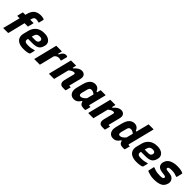

<svg xmlns="http://www.w3.org/2000/svg" viewBox="428 -2452 4146 4146"><g transform="rotate(45 2500.5 -379.0)"><path d="M203 -11Q200 0 189 0H45Q52 -25 58.5 -50.5Q65 -76 72 -101Q93 -185 111.5 -256.5Q130 -328 148 -400H83Q78 -400 76 -403.5Q74 -407 75 -411Q83 -445 91 -475.5Q99 -506 107 -540H183Q186 -554 190 -568Q217 -676 276 -723Q335 -770 429 -770Q465 -770 496.5 -762.5Q528 -755 535 -747Q537 -745 536 -739Q529 -709 522.5 -683.5Q516 -658 508 -627H488Q472 -633 455.5 -636Q439 -639 417 -639Q384 -639 368 -624Q348 -605 336 -556Q334 -548 332 -540H426Q438 -540 434 -529Q426 -495 418 -464.5Q410 -434 402 -400H298Q281 -332 263.5 -259Q246 -186 230 -120.5Q214 -55 203 -11Z M756 -552Q831 -552 879.5 -526.5Q928 -501 947.5 -458.5Q967 -416 953 -366L948 -348Q928 -275 877 -244.5Q826 -214 729 -214H591L589 -206Q577 -162 594 -141Q605 -126 629 -120Q653 -114 692 -114Q740 -114 779.5 -120.5Q819 -127 856 -139H876Q869 -112 862.5 -84Q856 -56 848 -28Q847 -23 843 -19Q831 -7 787.5 2.5Q744 12 676 12Q582 12 524 -18.5Q466 -49 446 -103Q426 -157 443 -225L473 -343Q497 -438 568 -495Q639 -552 756 -552ZM737 -431Q691 -431 663 -410Q635 -389 623 -341L614 -304H726Q756 -304 778 -317Q800 -330 807 -360Q815 -393 796 -412Q777 -431 737 -431Z M1166 0H1003Q991 0 995 -11Q997 -16 1005 -48Q1013 -80 1025 -128.5Q1037 -177 1051 -233.5Q1065 -290 1078.5 -344.5Q1092 -399 1103 -442Q1110 -469 1116 -494Q1122 -519 1127 -540H1290Q1301 -540 1298 -529Q1293 -508 1287.5 -486.5Q1282 -465 1277 -444H1298Q1340 -550 1421 -550Q1436 -550 1446.5 -546.5Q1457 -543 1461 -538Q1465 -534 1464 -528Q1454 -489 1445.5 -456.5Q1437 -424 1426 -386H1406Q1393 -391 1380 -393.5Q1367 -396 1353 -396Q1326 -396 1301.5 -385Q1277 -374 1252 -345Q1231 -259 1209.5 -172.5Q1188 -86 1166 0Z M1576 -540H1725Q1737 -540 1733 -529Q1728 -510 1723.5 -491.5Q1719 -473 1714 -454H1734Q1776 -504 1818 -528Q1860 -552 1900 -552Q1961 -552 1990.5 -512Q2020 -472 2002 -399Q1986 -333 1969.5 -269.5Q1953 -206 1936 -138Q1934 -132 1937 -129Q1939 -127 1947 -127H1983Q1976 -98 1969 -69Q1962 -40 1954 -11Q1951 0 1940 0H1870Q1825 0 1801 -19.5Q1777 -39 1772 -71Q1767 -103 1776 -141Q1792 -203 1805 -256.5Q1818 -310 1834 -371Q1843 -407 1807 -407Q1753 -407 1688 -349Q1666 -262 1644.5 -174.5Q1623 -87 1601 0H1452Q1440 0 1444 -11Q1471 -119 1498 -226.5Q1525 -334 1552 -442Q1559 -469 1565 -494Q1571 -519 1576 -540Z M2305 -552Q2357 -552 2390 -527.5Q2423 -503 2443 -454H2461Q2466 -473 2471 -493Q2476 -513 2483 -540H2627Q2638 -540 2635 -529Q2611 -433 2585.5 -332Q2560 -231 2540 -149Q2534 -127 2555 -127H2586Q2579 -98 2571.5 -69Q2564 -40 2556 -11Q2553 0 2542 0H2494Q2441 0 2413 -23.5Q2385 -47 2380 -88H2361Q2333 -40 2296.5 -15Q2260 10 2207 10Q2156 10 2121.5 -17.5Q2087 -45 2075 -94.5Q2063 -144 2079 -208L2117 -357Q2136 -431 2166 -473.5Q2196 -516 2232.5 -534Q2269 -552 2305 -552ZM2243 -144Q2254 -133 2274 -133Q2332 -133 2399 -211Q2409 -250 2419 -288.5Q2429 -327 2439 -365Q2417 -384 2391.5 -395.5Q2366 -407 2341 -407Q2314 -407 2297 -393.5Q2280 -380 2271 -347L2235 -210Q2230 -189 2231.5 -172Q2233 -155 2243 -144Z M2776 -540H2925Q2937 -540 2933 -529Q2928 -510 2923.5 -491.5Q2919 -473 2914 -454H2934Q2976 -504 3018 -528Q3060 -552 3100 -552Q3161 -552 3190.5 -512Q3220 -472 3202 -399Q3186 -333 3169.5 -269.5Q3153 -206 3136 -138Q3134 -132 3137 -129Q3139 -127 3147 -127H3183Q3176 -98 3169 -69Q3162 -40 3154 -11Q3151 0 3140 0H3070Q3025 0 3001 -19.5Q2977 -39 2972 -71Q2967 -103 2976 -141Q2992 -203 3005 -256.5Q3018 -310 3034 -371Q3043 -407 3007 -407Q2953 -407 2888 -349Q2866 -262 2844.5 -174.5Q2823 -87 2801 0H2652Q2640 0 2644 -11Q2671 -119 2698 -226.5Q2725 -334 2752 -442Q2759 -469 2765 -494Q2771 -519 2776 -540Z M3505 -552Q3557 -552 3590 -527.5Q3623 -503 3643 -454H3662Q3674 -503 3686.5 -552Q3699 -601 3712 -650Q3717 -673 3723 -695.5Q3729 -718 3737 -750H3881Q3892 -750 3889 -739Q3864 -640 3838 -536Q3812 -432 3787 -333Q3762 -234 3741 -149Q3738 -137 3744 -131Q3748 -127 3756 -127H3787Q3780 -98 3772 -69Q3764 -40 3756 -11Q3753 0 3742 0H3694Q3641 0 3613 -23.5Q3585 -47 3580 -88H3561Q3533 -40 3496.5 -15Q3460 10 3407 10Q3356 10 3321.5 -17.5Q3287 -45 3275 -94.5Q3263 -144 3279 -208L3317 -357Q3336 -431 3366 -473.5Q3396 -516 3432.5 -534Q3469 -552 3505 -552ZM3443 -144Q3454 -133 3474 -133Q3532 -133 3600 -212Q3610 -250 3619.5 -288Q3629 -326 3639 -365Q3617 -384 3592 -395.5Q3567 -407 3541 -407Q3514 -407 3497 -393.5Q3480 -380 3471 -347L3435 -210Q3430 -189 3431.5 -172Q3433 -155 3443 -144Z M4206 -552Q4281 -552 4329.5 -526.5Q4378 -501 4397.5 -458.5Q4417 -416 4403 -366L4398 -348Q4378 -275 4327 -244.5Q4276 -214 4179 -214H4041L4039 -206Q4027 -162 4044 -141Q4055 -126 4079 -120Q4103 -114 4142 -114Q4190 -114 4229.5 -120.5Q4269 -127 4306 -139H4326Q4319 -112 4312.5 -84Q4306 -56 4298 -28Q4297 -23 4293 -19Q4281 -7 4237.5 2.5Q4194 12 4126 12Q4032 12 3974 -18.5Q3916 -49 3896 -103Q3876 -157 3893 -225L3923 -343Q3947 -438 4018 -495Q4089 -552 4206 -552ZM4187 -431Q4141 -431 4113 -410Q4085 -389 4073 -341L4064 -304H4176Q4206 -304 4228 -317Q4250 -330 4257 -360Q4265 -393 4246 -412Q4227 -431 4187 -431Z M4693 -137Q4749 -137 4769.5 -146.5Q4790 -156 4794 -172Q4797 -183 4790 -196.5Q4783 -210 4748 -214L4670 -225Q4587 -236 4554 -281Q4521 -326 4537 -390Q4559 -476 4635 -514Q4711 -552 4818 -552Q4898 -552 4945.5 -538Q4993 -524 5000 -516Q5002 -512 5000 -506Q4993 -472 4985 -440.5Q4977 -409 4969 -374H4948Q4911 -389 4877 -396.5Q4843 -404 4795 -404Q4743 -404 4718 -396.5Q4693 -389 4688 -372Q4684 -359 4690 -346.5Q4696 -334 4721 -331L4805 -321Q4862 -315 4895.5 -289Q4929 -263 4940.5 -227Q4952 -191 4943 -152Q4919 -58 4846 -23Q4773 12 4655 12Q4601 12 4554 2Q4507 -8 4476.5 -19.5Q4446 -31 4442 -37Q4440 -40 4441 -45Q4450 -83 4457 -115Q4464 -147 4471 -178H4491Q4521 -164 4549 -155Q4577 -146 4611.5 -141.5Q4646 -137 4693 -137Z"/></g></svg>

Font: Recursive Sn Lnr St XBd
Style: Italic
Weight: 800
Italic angle: -15°
Version: Version 1.079;hotconv 1.0.112;makeotfexe 2.5.65598; ttfautoh